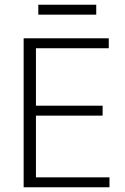

<svg xmlns="http://www.w3.org/2000/svg" viewBox="-20 -792 527 812"><path d="M80 -630H440V-588H132V-345H414V-303H132V-42H443V0H80ZM387 -772V-730H142V-772Z"/></svg>

Font: Mukta ExtraLight
Style: Regular
Weight: 275
Designer: Girish Dalvi and Yashodeep Gholap
Foundry: Ek Type
Version: Version 2.538;PS 1.002;hotconv 16.6.51;makeotf.lib2.5.65220;